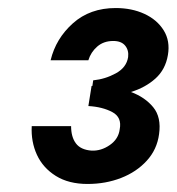

<svg xmlns="http://www.w3.org/2000/svg" viewBox="-20 -728 440 478"><path d="M198 -270Q243 -270 281.5 -285Q320 -300 345.5 -328Q371 -356 376 -394Q382 -436 361.5 -461Q341 -486 306 -499Q342 -510 367 -532.5Q392 -555 398 -591Q404 -626 387.5 -652.5Q371 -679 339.5 -693.5Q308 -708 268 -708Q204 -708 161.5 -670Q119 -632 106 -578H200Q206 -598 222 -612Q238 -626 262 -626Q282 -626 291.5 -614.5Q301 -603 299 -586Q295 -560 268.5 -545.5Q242 -531 212 -528L210 -514H209H208L200 -464Q235 -462 259.5 -449Q284 -436 278 -406Q275 -382 253.5 -367Q232 -352 208 -353Q181 -355 169 -371Q157 -387 157 -414H59Q57 -375 72 -342.5Q87 -310 119 -290Q151 -270 198 -270Z"/></svg>

Font: Jost* 700 Bold Italic
Style: Bold Italic
Weight: 700
Italic angle: -10°
Version: Version 3.200; ttfautohint (v0.97) -l 8 -r 50 -G 200 -x 14 -